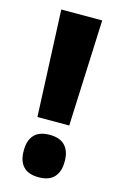

<svg xmlns="http://www.w3.org/2000/svg" viewBox="-104 -686 467 746"><g transform="rotate(15 129.0 -313.0)"><path d="M211.5 -639 193.5 -211.5H65.5L47 -639ZM130 13.5Q88 13.5 68 -8.5Q48 -30.5 48 -69V-74.5Q48 -113 68 -135Q88 -157 130 -157Q172 -157 192.2 -135Q212.5 -113 212.5 -74.5V-69Q212.5 -30.5 192.2 -8.5Q172 13.5 130 13.5Z"/></g></svg>

Font: Anek Devanagari Medium
Style: Bold
Weight: 700
Version: Version 1.003